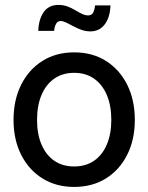

<svg xmlns="http://www.w3.org/2000/svg" viewBox="-20 -737 594 769"><path d="M276.9 11.7Q204.6 11.7 149.9 -22.5Q95.2 -56.6 64.7 -117.2Q34.2 -177.7 34.2 -256.8Q34.2 -336.4 64.7 -397.5Q95.2 -458.5 149.9 -492.9Q204.6 -527.3 276.9 -527.3Q350.1 -527.3 404.5 -492.9Q459 -458.5 489.5 -397.5Q520 -336.4 520 -256.8Q520 -177.7 489.5 -117.2Q459 -56.6 404.5 -22.5Q350.1 11.7 276.9 11.7ZM276.9 -70.3Q323.7 -70.3 356.9 -93.3Q390.1 -116.2 408 -158.4Q425.8 -200.7 425.8 -256.8Q425.8 -314 408 -356.2Q390.1 -398.4 356.9 -421.9Q323.7 -445.3 276.9 -445.3Q231 -445.3 197.5 -422.1Q164.1 -398.9 146.2 -356.4Q128.4 -314 128.4 -256.8Q128.4 -200.2 146.2 -158.2Q164.1 -116.2 197.3 -93.3Q230.5 -70.3 276.9 -70.3ZM341.8 -611.3Q323.7 -611.3 306.4 -617.4Q289.1 -623.5 273.4 -632.1Q257.8 -640.6 245.1 -646.7Q232.4 -652.8 222.7 -652.8Q210 -652.8 203.9 -640.4Q197.8 -627.9 196.8 -613.3H133.3Q134.8 -659.2 154.8 -688.2Q174.8 -717.3 214.4 -717.3Q233.9 -717.3 250.2 -711.2Q266.6 -705.1 280.8 -696.5Q294.9 -688 307.9 -681.6Q320.8 -675.3 333 -675.3Q345.7 -675.3 352.1 -684.8Q358.4 -694.3 360.8 -715.3H422.4Q420.9 -668 399.7 -639.6Q378.4 -611.3 341.8 -611.3Z"/></svg>

Font: Inter Cardless Display
Style: Regular
Weight: 400
Designer: Rasmus Andersson
Foundry: rsms
Version: Version 4.001;git-9221beed3